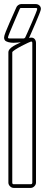

<svg xmlns="http://www.w3.org/2000/svg" viewBox="-27 -919 220 939"><path d="M76 -899H148Q158 -899 165.5 -892.5Q173 -886 173 -875Q173 -870 165 -850Q157 -830 147 -806.5Q137 -783 127.5 -761.5Q118 -740 115 -733Q121 -735 126 -735Q137 -735 143 -727.5Q149 -720 149 -709V-26Q149 -16 141 -8Q133 0 123 0H40Q30 0 22 -8Q14 -16 14 -26V-663Q14 -672 21.5 -680Q29 -688 39 -694Q49 -700 59.5 -704.5Q70 -709 75 -712Q67 -712 53.5 -710.5Q40 -709 26.5 -710.5Q13 -712 3 -717Q-7 -722 -7 -736Q-7 -743 1 -763.5Q9 -784 19.5 -807.5Q30 -831 39.5 -852.5Q49 -874 53 -883Q55 -889 62 -894Q69 -899 76 -899ZM131 -709Q131 -716 125 -716Q124 -716 109.5 -709.5Q95 -703 78 -694Q61 -685 47 -676Q33 -667 33 -663V-26Q33 -18 40 -18H123Q131 -18 131 -26ZM12 -736Q12 -731 19 -731H89Q92 -731 96 -735Q99 -741 108.5 -762.5Q118 -784 128.5 -808Q139 -832 147 -852Q155 -872 155 -875Q155 -880 148 -880H76Q71 -880 70 -876Q67 -870 58 -848.5Q49 -827 38.5 -803Q28 -779 20 -759Q12 -739 12 -736Z"/></svg>

Font: RonaldsonGothicLicht
Style: Regular
Weight: 400
Designer: Mr. Robertson for MacKellar, Smiths & Jordan Co. Philadelphia
Foundry: CAT-Fonts Peter Wiegel
Version: 1.000